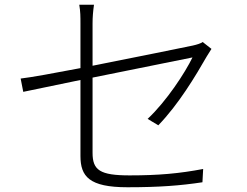

<svg xmlns="http://www.w3.org/2000/svg" viewBox="-20 -783 1040 809"><path d="M871 -577 834 -606C826 -600 810 -595 792 -591C753 -583 553 -542 370 -506V-684C370 -711 372 -734 376 -763H314C319 -734 319 -712 319 -684V-496C209 -475 111 -457 67 -452L78 -396L319 -446V-126C319 -40 355 6 517 6C652 6 740 -1 833 -15L836 -71C736 -52 649 -44 526 -44C401 -44 370 -66 370 -139V-456L791 -541C760 -477 682 -357 602 -282L647 -255C733 -344 804 -463 851 -545C857 -555 865 -568 871 -577Z"/></svg>

Font: Noto Sans SC Light
Style: Regular
Weight: 300
Designer: Ryoko NISHIZUKA 西塚涼子 (kana, bopomofo & ideographs); Paul D. Hunt (Latin, Greek & Cyrillic); Sandoll Communications 산돌커뮤니
Foundry: Adobe
Version: Version 2.004;hotconv 1.0.118;makeotfexe 2.5.65603